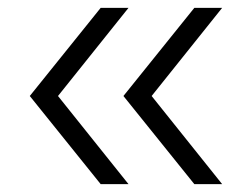

<svg xmlns="http://www.w3.org/2000/svg" viewBox="-20 -645 640 490"><path d="M476 -175 295 -400 476 -625H547L367 -400L547 -175ZM237 -175 56 -400 237 -625H308L128 -400L308 -175Z"/></svg>

Font: Victor Mono Thin ExtraLight
Style: Regular
Weight: 250
Monospace: yes
Version: Version 1.561;gftools[0.9.30]